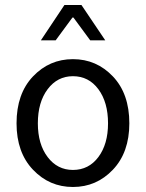

<svg xmlns="http://www.w3.org/2000/svg" viewBox="-20 -734 582 766"><path d="M46 -242Q46 -360 111.5 -429Q177 -498 271 -498Q365 -498 430.5 -429Q496 -360 496 -242Q496 -126 430.5 -57Q365 12 271 12Q177 12 111.5 -57Q46 -126 46 -242ZM131 -242Q131 -159 170 -107.5Q209 -56 271 -56Q334 -56 372.5 -107.5Q411 -159 411 -242Q411 -326 372.5 -378Q334 -430 271 -430Q209 -430 170 -378Q131 -326 131 -242ZM143 -573 237 -714H305L400 -573H340L273 -664H269L202 -573Z"/></svg>

Font: RibengUni
Style: Regular
Weight: 400
Designer: (1) Dr. Andrew Glass (Program Manager at Microsoft Corporation)
(2) Bivuti Chakma (Suz Moriz)
(3) Paul D. Hunt (Adobe Co
Foundry: Bivuti Chakma and Jyoti Chakma
Version: Version 1.2020